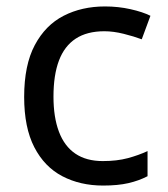

<svg xmlns="http://www.w3.org/2000/svg" viewBox="-20 -566 520 596"><path d="M300 10Q229 10 173.5 -19Q118 -48 86.5 -109Q55 -170 55 -265Q55 -364 88 -426Q121 -488 177.5 -517Q234 -546 306 -546Q347 -546 385 -537.5Q423 -529 447 -517L420 -444Q396 -453 364 -461Q332 -469 304 -469Q250 -469 215 -446Q180 -423 163 -378Q146 -333 146 -266Q146 -202 163 -157Q180 -112 214 -89Q248 -66 299 -66Q343 -66 376.5 -75Q410 -84 438 -97V-19Q411 -5 378.5 2.5Q346 10 300 10Z"/></svg>

Font: Noto Sans Symbols
Style: Regular
Weight: 400
Designer: Monotype Design Team
Foundry: Monotype Imaging Inc.
Version: Version 2.002